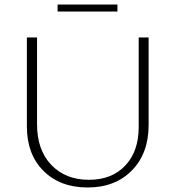

<svg xmlns="http://www.w3.org/2000/svg" viewBox="-20 -824 777 850"><path d="M235 -773V-804H500V-773ZM99 -264V-658H144V-274Q144 -160 207 -94Q270 -28 374 -28Q475 -28 534.5 -91Q594 -154 594 -261V-658H638V-271Q638 -145 564 -69.5Q490 6 368 6Q246 6 172.5 -67.5Q99 -141 99 -264Z"/></svg>

Font: EauTest Light
Style: Regular
Weight: 300
Designer: Christian Thalmann (Catharsis Fonts)
Version: Version 0.001;PS 000.001;hotconv 1.0.88;makeotf.lib2.5.64775